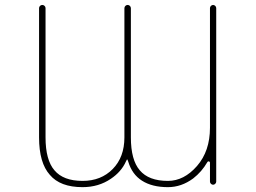

<svg xmlns="http://www.w3.org/2000/svg" viewBox="-20 -773 1040 780"><path d="M662.1 -12.7Q597.7 -12.7 556.6 -39.1Q516.6 -64.5 501 -116.2L498 -124Q498 -125 496.6 -125Q495.1 -125 495.1 -124L491.2 -116.2Q472.7 -75.2 430.7 -46.9Q380.9 -12.7 315.4 -12.7Q224.6 -12.7 182.6 -62.5Q138.7 -111.3 138.7 -214.8V-740.2Q138.7 -745.1 142.6 -749Q146.5 -752.9 151.9 -752.9Q157.2 -752.9 161.1 -749Q165 -745.1 165 -740.2V-214.8Q165 -123 201.2 -81.1Q237.3 -38.1 315.4 -38.1Q390.6 -38.1 438 -86.4Q485.4 -134.8 485.4 -214.8V-739.3Q485.4 -745.1 489.3 -749Q493.2 -752.9 498.5 -752.9Q503.9 -752.9 507.8 -749Q511.7 -745.1 511.7 -739.3V-214.8Q511.7 -123 547.9 -81.1Q584 -38.1 662.1 -38.1Q727.5 -38.1 780.3 -98.6Q833 -159.2 833 -253.9V-740.2Q833 -745.1 836.9 -749Q840.8 -752.9 845.7 -752.9Q850.6 -752.9 854.5 -749Q858.4 -745.1 858.4 -740.2V-35.2Q858.4 -30.3 854.5 -26.4Q850.6 -22.5 845.7 -22.5Q840.8 -22.5 836.9 -26.4Q833 -30.3 833 -35.2V-112.3Q833 -116.2 829.1 -117.2H828.1Q824.2 -118.2 822.3 -114.3Q799.8 -75.2 764.6 -47.9Q716.8 -12.7 662.1 -12.7Z"/></svg>

Font: Rounded-L Mgen+ 2m thin
Style: Regular
Weight: 100
Designer: [Source Han Sans]
Ryoko NISHIZUKA  (kana & ideographs); Paul D. Hunt (Latin, Greek & Cyrillic); Wenlong ZHANG  (bopomofo
Version: Version 1.059.20150602